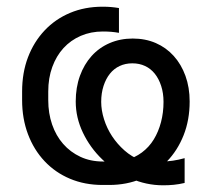

<svg xmlns="http://www.w3.org/2000/svg" viewBox="-20 -546 632 573"><path d="M531 0Q514 4 498.5 5.5Q483 7 467 7Q416 7 369 -14Q322 -35 285.5 -70Q249 -105 227.5 -150Q206 -195 206 -243Q206 -285 218.5 -319.5Q231 -354 253.5 -379Q276 -404 307.5 -417.5Q339 -431 376 -431Q414 -431 445 -417.5Q476 -404 498.5 -379Q521 -354 533.5 -319.5Q546 -285 546 -243Q546 -188 528 -142.5Q510 -97 478 -64Q446 -31 402 -12.5Q358 6 306 6H286Q233 6 189 -12.5Q145 -31 113 -65Q81 -99 63.5 -145.5Q46 -192 46 -247V-273Q46 -329 63.5 -375Q81 -421 113 -455Q145 -489 189 -507.5Q233 -526 286 -526Q300 -526 311.5 -525Q323 -524 335 -522V-448Q324 -450 312.5 -451Q301 -452 287 -452Q251 -452 221 -439Q191 -426 169.5 -402.5Q148 -379 136 -346Q124 -313 124 -273V-247Q124 -208 135.5 -174.5Q147 -141 168.5 -116.5Q190 -92 220 -78Q250 -64 287 -64H305Q313 -64 321 -66.5Q329 -69 337 -71Q338 -71 345 -70Q352 -69 355 -68Q382 -75 403.5 -91Q425 -107 439 -130Q453 -153 460.5 -181.5Q468 -210 468 -242Q468 -268 461 -289.5Q454 -311 442 -326Q430 -341 413 -349Q396 -357 375 -357Q354 -357 337 -349Q320 -341 308 -326Q296 -311 289 -289.5Q282 -268 282 -242Q282 -217 290.5 -190Q299 -163 314.5 -139.5Q330 -116 351.5 -97Q373 -78 399 -68Q401 -68 408.5 -68.5Q416 -69 418 -69Q429 -67 440 -65.5Q451 -64 462 -64Q479 -64 496 -66.5Q513 -69 531 -74Z"/></svg>

Font: Fixel Variable
Style: Regular
Weight: 100
Width: 3
Designer: AlfaBravo + MacPaw
Foundry: Kyrylo Tkachov, Marchela Mozhyna, Serhii Makarenko, Maria Weinstein, Zakhar Kryvoshyya
Version: Version 1.211